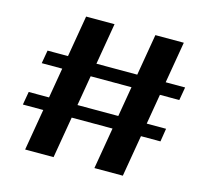

<svg xmlns="http://www.w3.org/2000/svg" viewBox="-105 -836 1052 972"><g transform="rotate(15 421.5 -350.0)"><path d="M379 -715 255 15H106L230 -715ZM742 -715 618 15H469L593 -715ZM807 -498 795 -429H74L86 -498ZM768 -271 757 -202H36L48 -271Z"/></g></svg>

Font: Pathway Extreme 72pt
Style: Bold
Weight: 700
Designer: Eduardo Rodriguez Tunni
Foundry: Eduardo Rodriguez Tunni
Version: Version 1.001;gftools[0.9.26]